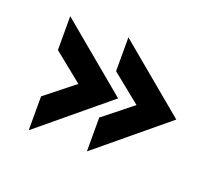

<svg xmlns="http://www.w3.org/2000/svg" viewBox="-70 -524 641 549"><g transform="rotate(20 250.5 -249.5)"><path d="M237 -76 446 -249 237 -423V-320L325 -249L237 -179ZM60 -76 269 -249 60 -423V-320L148 -249L60 -179Z"/></g></svg>

Font: FREAK Grotesk Next
Style: Bold
Weight: 700
Width: 3
Designer: La Scuola Open Source
Foundry: La Scuola Open Source
Version: Version 1.000;PS 1.0;hotconv 1.0.72;makeotf.lib2.5.5900